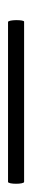

<svg xmlns="http://www.w3.org/2000/svg" viewBox="174 -224 79 466"><g transform="rotate(90 213.0 8.5)"><path d="M34 28H422C428 28 428 -11 422 -11H33C28 -11 28 28 34 28Z"/></g></svg>

Font: Cormorant SC
Style: Regular
Weight: 400
Designer: Christian Thalmann (Catharsis Fonts)
Version: Version 1.000;PS 001.000;hotconv 1.0.70;makeotf.lib2.5.58329